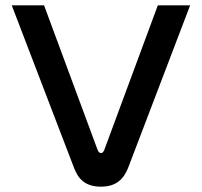

<svg xmlns="http://www.w3.org/2000/svg" viewBox="-20 -690 756 719"><path d="M24 -670 257 -62C273 -19 300 9 358 9C415 9 443 -19 460 -62L692 -670H571L371 -130C367 -119 363 -117 358 -117C354 -117 349 -119 345 -130L145 -670Z"/></svg>

Font: LT Wave Text Medium
Style: Regular
Weight: 500
Designer: Daniel Lyons
Version: Version 2.5 (Glyphs App)